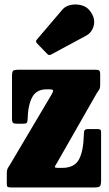

<svg xmlns="http://www.w3.org/2000/svg" viewBox="-20 -828 480 848"><path d="M185.5 -433.5Q141 -433.5 122.2 -398.5Q103.5 -363.5 102 -302Q101.5 -289 97.8 -285.2Q94 -281.5 79.5 -281.5H58.5Q42.5 -281.5 37.8 -285Q33 -288.5 33 -305V-491.5Q33 -510 37.5 -515Q42 -520 61.5 -520H400Q414 -520 418.2 -516.5Q422.5 -513 422.5 -498V-454.5Q422.5 -438 417.8 -431.8Q413 -425.5 407.5 -416.5L231 -107.5Q223.5 -96 222 -91.2Q220.5 -86.5 240 -86.5H254.5Q308 -86.5 328.2 -122.8Q348.5 -159 350.5 -235.5Q350.5 -248 353.8 -253Q357 -258 370.5 -258H409.5Q419.5 -258 423 -255.2Q426.5 -252.5 426.5 -243V-33.5Q426.5 -11.5 421.8 -5.8Q417 0 394.5 0H29.5Q18 0 14 -2.5Q10 -5 10 -16.5V-63Q10 -77.5 15 -86.2Q20 -95 26 -104L208 -411Q214.5 -422 214.5 -427.8Q214.5 -433.5 197.5 -433.5ZM189 -589.5 143.5 -636.5Q135 -645.5 143.5 -654L255.5 -785.5Q268.5 -801 291.8 -806Q315 -811 338.8 -805Q362.5 -799 376.5 -781Q401.5 -749 394.5 -717Q387.5 -685 359.5 -670L205.5 -587Q196.5 -581.5 189 -589.5Z"/></svg>

Font: Besley* Condensed Heavy
Style: Regular
Weight: 800
Width: 3
Designer: Owen Earl
Foundry: indestructible type*
Version: Version 3.000; ttfautohint (v1.8.3)